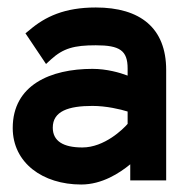

<svg xmlns="http://www.w3.org/2000/svg" viewBox="-20 -482 488 513"><path d="M197 11C253 11 300 -20 328 -43V0H424V-295C424 -407 355 -462 236 -462C153 -462 101 -438 58 -401L48 -393L103 -311L116 -323C149 -353 178 -361 236 -361C300 -361 321 -347 321 -299V-280C300 -288 265 -298 227 -298C115 -298 14 -255 14 -140C14 -47 94 11 197 11ZM227 -199C264 -199 302 -190 321 -184V-151C309 -137 259 -88 200 -88C149 -88 121 -105 121 -141C121 -185 163 -199 227 -199Z"/></svg>

Font: Charger Pro
Style: Blk
Weight: 900
Designer: Jasper
Foundry: Cannot Into Space Fonts
Version: Version 1.09